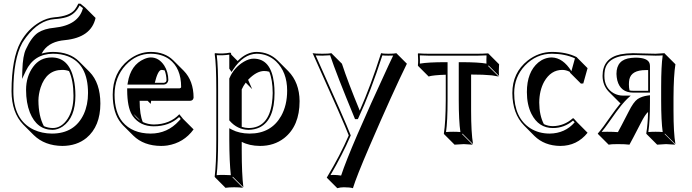

<svg xmlns="http://www.w3.org/2000/svg" viewBox="-20 -718 3721 1032"><path d="M42 -228Q42.5 -403.8 90.8 -492.2Q129.4 -561.5 193.4 -599.1Q232.4 -621.6 272 -625Q353.5 -630.9 381.8 -666Q392.1 -679.2 400.9 -698.2H412.1L437 -678.2L493.7 -621.6Q470.2 -516.6 329.6 -502.4Q249.5 -495.6 213.9 -446.3Q208 -438 203.6 -429.7Q231.4 -438.5 264.2 -439Q354.5 -438.5 404.8 -388.2L461.4 -331.5Q519 -272.5 519.5 -161.6Q519.5 -39.1 444.8 23.4Q392.6 65.9 315.4 66.4Q220.2 65.4 161.6 8.3L105 -48.3Q42.5 -112.8 42 -228ZM314.5 -342.3Q229.5 -342.3 198.2 -247.1Q187 -211.9 186.5 -178.2Q187 -93.8 215.8 -40Q238.3 -30.3 263.2 -29.8Q311 -29.8 343.8 -80.1Q375 -128.4 375 -204.1Q374.5 -286.6 351.1 -335.9Q334 -342.3 314.5 -342.3ZM257.8 -409.2Q350.1 -409.2 376.5 -292.5Q385.3 -252.9 385.3 -204.1Q385.3 -85.4 316.9 -38.1Q290.5 -20.5 263.2 -20Q178.2 -20 140.6 -113.3Q120.1 -165.5 120.1 -234.9Q120.1 -307.1 158.2 -358.9Q194.8 -409.2 257.8 -409.2ZM51.8 -228Q51.8 -72.3 162.1 -20.5Q205.6 -0.5 258.8 0Q381.3 0 430.2 -104.5Q453.1 -154.8 453.1 -217.8Q453.1 -373.5 344.7 -415.5Q308.6 -429.2 264.2 -429.2Q163.1 -428.2 119.1 -336.9L98.6 -293.9L100.1 -341.3Q102.5 -418.5 119.1 -453.1Q149.4 -519 184.6 -542.5Q218.3 -564 272 -568.8Q401.9 -582.5 425.8 -674.3L407.7 -688.5Q384.3 -640.1 336.4 -625.5Q310.5 -617.7 272.9 -615.2Q189.5 -608.9 121.6 -519.5Q108.9 -502.4 99.6 -487.3Q51.8 -400.4 51.8 -228Z M943.8 -104 963.9 -79.1 1020.5 -22.5Q967.8 49.8 879.4 64Q862.3 66.4 846.2 66.4Q752.4 65.9 696.8 11.2L640.1 -45.4Q634.8 -51.3 630.9 -56.2Q585.9 -110.8 585.9 -209Q585.9 -328.1 670.9 -395.5Q726.6 -439 790.5 -439Q866.2 -438.5 911.1 -394L967.8 -337.4Q1020 -284.2 1020.5 -193.4Q1018.6 -177.2 1002.4 -176.3H792.5Q790.5 -165 790 -159.7L773.4 -176.3H730.5Q731 -99.6 747.6 -62Q775.9 -49.3 806.6 -48.8Q893.1 -49.8 943.8 -104ZM865.2 -339.4Q855.5 -342.3 847.2 -342.3Q828.6 -340.3 812 -272.9H860.8Q874 -274.9 875 -287.1Q874 -315.9 865.2 -339.4ZM734.9 -68.8 697.8 -106Q705.6 -94.2 714.4 -85.4Q724.1 -75.7 734.9 -68.8ZM942.9 -88.9Q889.2 -39.1 806.6 -39.1Q733.4 -39.1 693.8 -93.8Q690.9 -97.7 689.5 -100.6Q664.1 -142.6 663.6 -232.9V-243.2H945.8Q953.1 -245.1 953.6 -250Q953.6 -352.1 890.1 -399.4Q849.6 -428.7 790.5 -429.2Q713.4 -429.2 655.8 -368.2Q596.2 -304.2 595.7 -209Q596.2 -113.8 638.7 -62.5Q691.4 -0.5 789.6 0Q880.4 0 942.4 -68.8Q947.3 -74.2 951.2 -78.6ZM665 -263.2 667 -274.4Q682.6 -369.6 755.4 -400.9Q774.9 -409.2 790.5 -409.2Q834 -409.2 862.8 -365.7Q884.3 -332 884.8 -287.1Q881.3 -265.6 860.8 -263.2Z M1222.7 -352.1 1224.6 -349.1Q1224.6 -349.1 1225.1 -349.6ZM1427.2 -332.5Q1413.6 -336.4 1398.9 -336.4Q1357.9 -335.4 1313.5 -289.1L1335.4 -238.8L1300.8 -273.9Q1287.1 -255.4 1279.3 -237.3V-36.1Q1297.9 -30.3 1315.4 -29.8Q1422.9 -29.8 1441.9 -165Q1445.3 -190.4 1445.8 -217.8Q1445.3 -289.6 1427.2 -332.5ZM1231.4 -65.4 1230 -66.9ZM1257.3 -390.1Q1305.2 -438.5 1359.4 -439Q1426.8 -438 1472.7 -392.6L1529.3 -335.9Q1589.4 -274.4 1590.3 -174.3Q1590.3 -41 1507.3 24.4Q1453.1 66.4 1377.9 66.4Q1319.8 65.9 1279.3 44.4V88.4Q1279.3 217.8 1288.1 288.6L1231.4 231.9L1229.5 234.9L1286.1 291.5Q1268.1 288.6 1239.3 288.6Q1210.4 288.6 1191.9 291.5L1135.7 234.9L1133.8 231.9Q1142.6 164.1 1142.6 32.2V-234.9Q1142.6 -373 1133.8 -429.2L1135.7 -432.1Q1179.7 -427.7 1216.3 -435.1Q1219.2 -434.6 1220.7 -433.6Q1222.7 -430.2 1222.7 -424.8ZM1212.4 -349.1V-424.3Q1180.7 -419.4 1145 -421.4Q1152.8 -362.3 1152.3 -234.9V32.2Q1152.3 157.2 1144.5 223.6Q1164.1 221.7 1182.6 222.2Q1201.7 222.2 1220.7 223.6Q1212.9 152.8 1212.4 32.2V-28.8L1227.1 -21Q1266.1 -0.5 1321.8 0Q1437.5 0 1491.2 -94.7Q1523.4 -152.3 1523.4 -231Q1523.4 -330.6 1463.4 -388.2Q1419.9 -428.7 1359.4 -429.2Q1288.6 -427.7 1232.9 -343.8L1224.6 -331.1ZM1212.4 -295.9 1213.4 -297.9Q1236.8 -354 1290.5 -386.2Q1318.8 -402.8 1342.8 -402.8Q1436.5 -402.8 1452.6 -271.5Q1455.6 -246.1 1455.6 -217.8Q1455.6 -73.7 1376.5 -33.7Q1349.1 -20.5 1315.4 -20Q1255.9 -21.5 1214.8 -68.4L1212.4 -71.3Z M1660.2 -432.1Q1674.8 -429.2 1712.4 -429.2Q1748.5 -429.2 1761.2 -432.1L1817.9 -375.5Q1850.1 -276.9 1913.6 -123.5Q1973.1 -258.3 2028.3 -432.1Q2039.1 -429.2 2067.4 -429.2Q2100.1 -429.2 2110.4 -432.1L2167 -375.5Q2091.3 -221.7 1965.8 69.3Q1894.5 234.9 1877 293.5Q1860.4 288.6 1828.1 288.6Q1809.6 288.6 1793 293.5L1736.3 236.8Q1809.1 115.7 1854.5 9.8Q1832 -50.8 1662.6 -427.2Q1661.1 -430.2 1660.2 -432.1ZM1676.8 -419.9Q1837.9 -62 1863.8 6.3L1865.2 10.3L1863.3 14.2Q1820.8 112.8 1756.3 223.1Q1764.6 222.2 1771.5 222.2Q1791.5 222.2 1813.5 225.6Q1860.8 81.1 2069.3 -368.7Q2083.5 -399.4 2093.3 -419.4Q2082.5 -418.9 2067.4 -418.9Q2045.9 -418.9 2035.2 -420.4Q1971.7 -223.1 1906.2 -83.5L1903.3 -77.6H1888.2L1885.7 -84Q1787.6 -321.3 1754.4 -420.9Q1739.3 -419.4 1712.4 -418.9Q1689.5 -418.9 1676.8 -419.9Z M2376 -316.4Q2342.3 -315.4 2319.3 -313Q2296.4 -310.5 2290.5 -308.6L2284.2 -306.6L2228 -362.8L2226.1 -366.2Q2229 -389.2 2226.1 -429.2L2228 -431.2Q2258.3 -429.2 2282.7 -429.2H2548.8Q2574.2 -429.2 2604 -431.2L2606 -429.2L2662.6 -372.6Q2659.7 -331.5 2662.6 -309.6L2606 -366.2L2604 -362.8L2660.6 -306.6Q2660.6 -306.6 2623.5 -313Q2580.6 -317.4 2512.2 -317.4V-123.5Q2512.2 -6.3 2522.5 56.6L2465.8 0L2463.9 2.9L2520.5 59.6Q2518.6 59.6 2472.7 56.6L2423.3 59.6L2366.7 2.9L2365.7 0Q2375.5 -61 2376 -180.2ZM2376 -383.8H2385.7V-180.2Q2385.7 -65.9 2377.4 -8.3Q2394.5 -9.8 2416 -9.8Q2438 -9.8 2454.6 -8.3Q2445.8 -69.3 2445.8 -180.2V-383.8H2456.1Q2553.2 -383.8 2594.7 -376Q2593.8 -395 2595.2 -420.4Q2569.3 -418.9 2548.8 -418.9H2282.7Q2261.2 -418.9 2236.3 -420.4Q2237.8 -394 2236.8 -376Q2279.8 -383.8 2376 -383.8Z M3002.4 -342.3Q2940.9 -342.3 2904.8 -278.8Q2878.9 -231.4 2878.4 -166.5Q2878.9 -97.7 2903.3 -50.8Q2926.3 -40 2951.7 -40Q3012.2 -41 3058.6 -82H3063L3082 -61L3138.2 -4.4Q3081.5 66.4 2991.2 66.4Q2906.2 65.4 2852.5 12.7L2796.4 -43.9Q2734.4 -107.4 2733.9 -217.8Q2733.9 -327.1 2816.4 -392.6Q2875.5 -438.5 2946.8 -439Q3025.4 -438.5 3079.6 -411.1L3082 -408.2L3138.2 -351.6L3115.2 -269.5L3102.5 -268.6L3045.9 -325.2Q3043.5 -329.6 3041.5 -332.5Q3021.5 -342.3 3002.4 -342.3ZM2945.8 -409.2Q3005.9 -407.7 3051.3 -335.4L3070.3 -404.3Q3017.1 -428.7 2946.8 -429.2Q2862.3 -429.2 2801.3 -365.2Q2744.1 -304.2 2743.7 -217.8Q2743.7 -84.5 2830.1 -28.8Q2875.5 0 2934.6 0Q3017.1 -1 3068.8 -60.5L3060.1 -69.8Q3012.7 -29.8 2951.7 -29.8Q2875 -29.8 2836.4 -106Q2812 -155.3 2812 -223.1Q2812 -330.6 2873.5 -382.3Q2906.2 -408.7 2945.8 -409.2Z M3363.8 -231.9Q3373.5 -230 3383.8 -230H3463.9V-341.3Q3457.5 -341.3 3451.2 -341.3Q3374 -341.3 3362.8 -291.5Q3360.4 -279.3 3360.4 -264.6Q3360.4 -246.6 3363.8 -231.9ZM3463.4 -116.2Q3447.3 -102.5 3424.3 -56.6Q3375 39.1 3363.3 59.6Q3341.8 56.6 3300.3 56.6Q3264.2 56.6 3251.5 59.6L3194.8 2.9L3192.9 0Q3217.3 -26.9 3266.6 -98.6Q3289.6 -131.3 3311.5 -158.2Q3313 -159.7 3315.4 -162.1Q3311.5 -165.5 3308.6 -168.5L3252 -225.1Q3219.2 -259.3 3218.8 -310.1Q3218.8 -405.3 3314.9 -425.8Q3344.7 -431.6 3381.8 -432.1Q3399.4 -432.1 3435.1 -430.7Q3479 -429.2 3503.9 -429.2L3551.8 -432.1L3553.7 -429.2L3610.4 -372.6Q3600.6 -311.5 3600.1 -194.3V-121.6Q3600.1 -3.4 3610.4 56.6L3553.7 0L3552.7 2.9L3609.4 59.6Q3607.4 59.6 3560.1 56.6L3512.2 59.6L3455.6 2.9L3453.6 0Q3462.4 -54.7 3463.4 -116.2ZM3344.2 -204.1H3370.1L3351.1 -186.5Q3338.4 -174.3 3319.3 -151.4Q3300.8 -129.4 3249.5 -56.2Q3231.4 -30.3 3213.9 -9.3Q3229 -10.3 3243.7 -9.8Q3276.4 -9.8 3301.3 -7.8Q3312.5 -27.3 3358.9 -117.7Q3384.8 -169.9 3407.2 -185.5Q3429.2 -200.2 3462.4 -204.6L3473.6 -206.1V-168.9Q3473.6 -66.4 3464.8 -8.3Q3482.4 -9.8 3503.9 -9.8Q3526.4 -9.8 3542 -8.3Q3533.7 -66.9 3533.7 -178.2V-251Q3533.7 -363.8 3542 -420.4Q3524.9 -418.9 3503.9 -418.9Q3478 -418.9 3434.1 -420.9Q3397.9 -422.4 3381.8 -421.9Q3246.1 -421.9 3231 -340.3Q3228.5 -326.7 3228.5 -310.1Q3228.5 -245.6 3278.8 -216.8Q3302.2 -204.1 3329.6 -204.1Q3331.5 -204.1 3336.4 -204.1Q3341.8 -204.1 3344.2 -204.1ZM3473.6 -220.2H3383.8Q3314.9 -220.2 3297.9 -286.1Q3293.9 -303.2 3293.5 -320.8Q3293.5 -398.9 3373 -406.7Q3383.8 -407.7 3394.5 -408.2Q3462.4 -408.2 3471.7 -376.5Q3473.6 -369.1 3473.6 -361.8Z"/></svg>

Font: Linux Biolinum Shadow O
Style: Regular
Weight: 400
Designer: Philipp H. Poll
Foundry: Philipp H. Poll
Version: Version 1.0.4